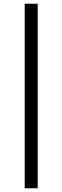

<svg xmlns="http://www.w3.org/2000/svg" viewBox="-20 -769 336 1034"><path d="M113 245V-749H183V245Z"/></svg>

Font: Source Serif 4 18pt Medium
Style: Regular
Weight: 500
Designer: Frank Grießhammer
Foundry: Adobe Systems Incorporated
Version: Version 4.004;hotconv 1.0.116;makeotfexe 2.5.65601